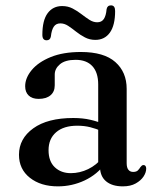

<svg xmlns="http://www.w3.org/2000/svg" viewBox="-20 -666 574 698"><path d="M343.5 -60.5V-69.5L337 -72V-359Q337 -402.5 315.8 -425.5Q294.5 -448.5 255 -448.5Q217 -448.5 198 -432.5Q179 -416.5 179 -395V-356Q179 -332.5 163.5 -319.5Q148 -306.5 120.5 -306.5Q97 -306.5 84.2 -318.8Q71.5 -331 71.5 -352.5Q71.5 -382.5 95.2 -411.2Q119 -440 164.2 -458.5Q209.5 -477 274 -477Q358 -477 399.2 -440.5Q440.5 -404 440.5 -343V-73Q440.5 -56.5 446.8 -48.8Q453 -41 464 -41Q476 -41 481.5 -46.8Q487 -52.5 490.5 -58.5Q493 -61.5 495.5 -63.8Q498 -66 502 -66Q506.5 -66 509 -62.5Q511.5 -59 511.5 -53Q511.5 -39 501.8 -24.2Q492 -9.5 473.2 1Q454.5 11.5 426.5 11.5Q387.5 11.5 365.5 -7Q343.5 -25.5 343.5 -60.5ZM49 -103.5Q49 -162 101 -199.5Q153 -237 246.5 -237Q281 -237 308.8 -230.5Q336.5 -224 358 -214.5L350.5 -189Q330 -198 308.2 -203.5Q286.5 -209 261 -209Q211.5 -209 184 -185.2Q156.5 -161.5 156.5 -120Q156.5 -79.5 179.2 -58Q202 -36.5 237.5 -36.5Q270 -36.5 300.5 -51.2Q331 -66 353 -93.5L363 -72Q334 -32 288 -10.2Q242 11.5 190.5 11.5Q128 11.5 88.5 -19.8Q49 -51 49 -103.5ZM326.5 -521Q306 -521 288.8 -530Q271.5 -539 256.5 -551Q241.5 -563 227.8 -572Q214 -581 199.5 -581Q183.5 -581 175.5 -569Q167.5 -557 165 -533.5Q162.5 -519.5 149.5 -519.5Q134 -519.5 134 -539.5Q134 -592 153.2 -618Q172.5 -644 206 -644Q227 -644 244.2 -635Q261.5 -626 276.2 -614.5Q291 -603 305 -594Q319 -585 333.5 -585Q349.5 -585 357.5 -597Q365.5 -609 367.5 -632.5Q370 -646.5 383.5 -646.5Q398.5 -646.5 398.5 -626Q398.5 -574 379.5 -547.5Q360.5 -521 326.5 -521Z"/></svg>

Font: Fraunces 28pt
Style: Regular
Weight: 400
Version: Version 1.000;[b76b70a41]